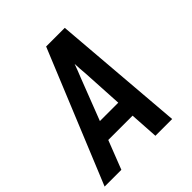

<svg xmlns="http://www.w3.org/2000/svg" viewBox="-205 -870 1005 1005"><g transform="rotate(-45 297.0 -367.5)"><path d="M-6 0 296 -735H434L494 0H370L360 -159H180L118 0ZM355 -260 342 -490Q340 -509 339 -527.5Q338 -546 337 -565Q330 -546 323 -527.5Q316 -509 308 -490L219 -260Z"/></g></svg>

Font: Iosevka Aile
Style: Bold Italic
Weight: 700
Italic angle: -9°
Designer: Belleve Invis
Foundry: Belleve Invis
Version: Version 28.0.1; ttfautohint (v1.8.4)